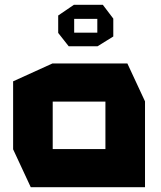

<svg xmlns="http://www.w3.org/2000/svg" viewBox="-20 -785 675 805"><path d="M201 -359V-519H514L588 -360V-359ZM109 0 35 -159V-160H422V0ZM35 -160V-444L200 -519H201V-160ZM422 0V-359H588V0ZM291 -706V-765H411L455 -707V-706ZM268 -591 224 -647V-648H388V-591ZM224 -648V-720L290 -765H291V-648ZM388 -591V-706H455V-632L389 -591Z"/></svg>

Font: Foldit
Style: Bold
Weight: 700
Version: Version 1.003